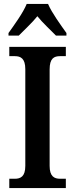

<svg xmlns="http://www.w3.org/2000/svg" viewBox="-20 -951 379 971"><path d="M23 -784V-771H75C102 -799 143 -836 169 -869C195 -836 236 -799 263 -771H316V-784C289 -822 242 -886 223 -931H115C97 -886 50 -822 23 -784ZM27 0H313V-47H284C254 -47 231 -59 231 -112V-600C231 -656 253 -667 284 -667H313V-714H27V-667H55C84 -667 108 -656 108 -601V-112C108 -58 84 -47 55 -47H27Z"/></svg>

Font: Noto Serif Tamil Condensed SemiBold
Style: Regular
Weight: 600
Width: 3
Designer: Indian Type Foundry, Tom Grace, and the Monotype Design Team
Foundry: Monotype Imaging Inc.
Version: Version 2.004